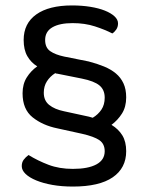

<svg xmlns="http://www.w3.org/2000/svg" viewBox="-20 -641 544 706"><path d="M390 -182Q416 -166 430 -143Q444 -120 444 -85Q444 -23 394.5 11Q345 45 248 45Q207 45 173 39Q139 33 113.5 22.5Q88 12 74 -1.5Q60 -15 60 -30Q60 -44 67 -53.5Q74 -63 85 -71Q119 -50 158.5 -35Q198 -20 248 -20Q304 -20 334.5 -36.5Q365 -53 365 -85Q365 -112 345.5 -125.5Q326 -139 282 -149L191 -169Q137 -180 100 -209.5Q63 -239 63 -298Q63 -332 78.5 -356.5Q94 -381 117 -397Q94 -411 80.5 -434.5Q67 -458 67 -494Q67 -555 113.5 -588Q160 -621 245 -621Q281 -621 312 -616Q343 -611 365.5 -602Q388 -593 401 -581Q414 -569 414 -555Q414 -542 407.5 -532.5Q401 -523 393 -518Q366 -532 329 -544Q292 -556 247 -556Q199 -556 172.5 -540.5Q146 -525 146 -494Q146 -466 164.5 -453Q183 -440 216 -433L306 -415Q337 -407 362.5 -396.5Q388 -386 406 -371Q424 -356 434 -334.5Q444 -313 444 -283Q444 -248 428.5 -223.5Q413 -199 390 -182ZM307 -212 321 -208Q341 -220 353 -238Q365 -256 365 -282Q365 -311 345.5 -327Q326 -343 281 -352L191 -370Q187 -370 183 -372Q164 -360 152.5 -342Q141 -324 141 -300Q141 -271 161 -255Q181 -239 215 -232Z"/></svg>

Font: Baloo 2 Latin
Style: Regular
Weight: 400
Designer: Sarang Kulkarni and Ek Type
Foundry: Ek Type
Version: Version 1.001